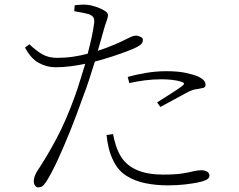

<svg xmlns="http://www.w3.org/2000/svg" viewBox="-20 -790 1040 836"><path d="M543 -428.2 536.1 -455.1Q570.3 -464.8 614.7 -472.4Q659.2 -480 704.1 -480Q754.4 -480 788.8 -472.7Q823.2 -465.3 841.8 -457Q875 -442.4 875 -420.9Q875 -409.7 865 -407.5Q855 -405.3 842.8 -402.8Q828.6 -401.4 817.1 -397.5Q805.7 -393.6 786.1 -382.8Q767.1 -373 735.4 -355.2Q703.6 -337.4 678.2 -324.2L664.1 -344.2Q682.1 -355.5 705.6 -370.4Q729 -385.3 749 -398.4Q769 -411.6 775.9 -418Q788.1 -427.7 772 -433.1Q752.4 -439.9 729 -442.4Q705.6 -444.8 683.1 -444.8Q646.5 -444.8 610.8 -440.2Q575.2 -435.5 543 -428.2ZM303.2 -741.2 305.2 -767.1Q319.3 -768.6 331.5 -769.5Q343.8 -770.5 360.8 -769Q373.5 -768.1 394.5 -761.5Q415.5 -754.9 432.6 -745.1Q449.7 -735.4 450.2 -725.1Q450.2 -714.4 443.6 -696.8Q437 -679.2 432.1 -661.1Q426.8 -643.1 420.4 -619.6Q414.1 -596.2 405.8 -568.8Q448.2 -582.5 482.2 -597.4Q516.1 -612.3 541 -625Q559.6 -634.8 570.8 -634.8Q581.5 -634.8 591.8 -629.6Q602.1 -624.5 602.1 -617.2Q602.1 -606 595.7 -598.9Q589.4 -591.8 571.8 -583Q562.5 -578.1 534.2 -567.1Q505.9 -556.2 468.3 -543.9Q430.7 -531.7 393.1 -522Q380.9 -482.9 367.7 -442.1Q354.5 -401.4 339.8 -363.8Q314.5 -292 285.9 -220.7Q257.3 -149.4 230 -90.6Q202.6 -31.7 180.2 2.9Q170.9 16.6 163.8 21.2Q156.7 25.9 146 25.9Q137.7 25.9 132.3 17.6Q127 9.3 127 -2Q127 -18.6 140.1 -42Q182.1 -104.5 225.1 -184.8Q268.1 -265.1 307.1 -374Q318.4 -406.2 329.3 -441.4Q340.3 -476.6 351.1 -512.2Q321.8 -505.9 287.6 -501.5Q253.4 -497.1 222.2 -497.1Q183.1 -497.1 148.4 -516.4Q113.8 -535.6 88.9 -583L107.9 -597.2Q137.2 -569.3 164.1 -553.7Q190.9 -538.1 229 -538.1Q265.1 -538.1 299.3 -543.2Q333.5 -548.3 361.8 -556.2Q383.8 -638.7 390.1 -690.9Q391.6 -706.5 386.5 -714.6Q381.3 -722.7 367.2 -728Q351.1 -732.4 334.2 -735.6Q317.4 -738.8 303.2 -741.2ZM443.8 -202.1 472.2 -206.1Q476.6 -182.6 484.6 -157Q492.7 -131.3 506.8 -107.9Q555.7 -29.8 689.9 -29.8Q743.2 -29.8 773.7 -34.7Q804.2 -39.6 822.5 -44.2Q840.8 -48.8 856.9 -48.8Q869.6 -48.8 880.9 -43Q892.1 -37.1 892.1 -25.9Q892.1 -12.7 875.5 -5.6Q858.9 1.5 839.8 4.9Q817.4 9.3 784.4 13.2Q751.5 17.1 710 17.1Q659.7 17.1 613.5 7.8Q567.4 -1.5 531.7 -23.7Q496.1 -45.9 476.1 -85Q460.4 -115.7 453.6 -144.5Q446.8 -173.3 443.8 -202.1Z"/></svg>

Font: Source Han Serif CN ExtraLight
Style: Regular
Weight: 250
Designer: Ryoko NISHIZUKA  (kana & ideographs); Frank Grießhammer (Latin, Greek & Cyrillic); Wenlong ZHANG  (bopomofo); Sandoll Co
Foundry: Adobe Systems Incorporated
Version: Version 1.001;PS 1.001;hotconv 16.6.54;makeotf.lib2.5.65590